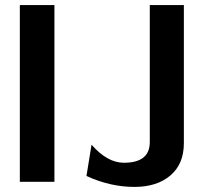

<svg xmlns="http://www.w3.org/2000/svg" viewBox="-20 -715 833 755"><path d="M320 -23 340 -146Q402 -75 467 -75Q569 -75 569 -156V-695H703V-152Q703 -70 650 -25Q597 20 509 20Q413 20 320 -23ZM58 0V-695H194V0Z"/></svg>

Font: Coval
Style: Bold
Weight: 700
Foundry: Context Ltd
Version: Version 001.000